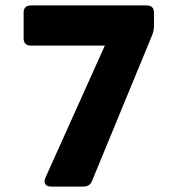

<svg xmlns="http://www.w3.org/2000/svg" viewBox="-20 -687 632 707"><path d="M168 0Q153 0 147 -9Q141 -18 147 -32L366 -519H94Q67 -519 67 -546V-640Q67 -667 94 -667H520Q547 -667 547 -640V-590Q547 -574 540 -557L319 -21Q311 0 287 0Z"/></svg>

Font: Pitagon Sans
Style: Bold
Weight: 700
Designer: Travis Tran
Foundry: Pitagon
Version: Version 1.001; ttfautohint (v1.8.4.7-5d5b);gftools[0.9.26]